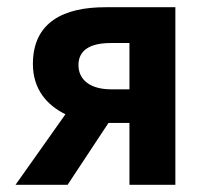

<svg xmlns="http://www.w3.org/2000/svg" viewBox="-20 -511 579 531"><path d="M23 0H167L280 -171H338V0H465V-491H271C158 -491 71 -451 71 -334C71 -264 110 -220 161 -195ZM197 -331C197 -373 230 -392 287 -392H338V-264H287C230 -264 197 -290 197 -331Z"/></svg>

Font: Source Sans Pro SemBd
Style: Regular
Weight: 700
Designer: Paul D. Hunt
Foundry: Adobe Systems Incorporated
Version: Version 2.020;PS 2.0;hotconv 1.0.86;makeotf.lib2.5.63406